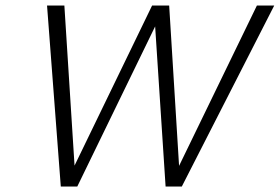

<svg xmlns="http://www.w3.org/2000/svg" viewBox="-20 -678 1017 698"><path d="M914 -658H977L641 0H582L544 -582L261 0H201L151 -658H214L251 -76L533 -658H595L631 -75Z"/></svg>

Font: EauTestText Semilight
Style: Italic
Weight: 300
Italic angle: -12°
Designer: Christian Thalmann (Catharsis Fonts)
Version: Version 0.001;PS 000.001;hotconv 1.0.88;makeotf.lib2.5.64775